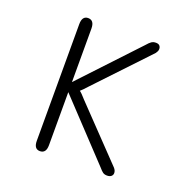

<svg xmlns="http://www.w3.org/2000/svg" viewBox="-115 -736 850 859"><g transform="rotate(20 309.5 -307.0)"><path d="M162.5 9.5Q134 9.5 134 -29.5V-584.5Q134 -604.5 141.2 -614.2Q148.5 -624 162.5 -624Q192 -624 192 -584.5V-330L444.5 -599Q455 -611.5 463.8 -617.8Q472.5 -624 485 -624Q497.5 -624 503 -617.8Q508.5 -611.5 508.5 -602.5Q508.5 -596.5 506.2 -591.5Q504 -586.5 500 -581L268.5 -336Q258.5 -325 250.8 -317Q243 -309 238.5 -305.5Q243 -302.5 250.8 -294.8Q258.5 -287 269.5 -274.5L500 -34Q504.5 -28.5 506.8 -23Q509 -17.5 509 -12Q509 -2.5 502 3.5Q495 9.5 482 9.5Q470 9.5 462.2 4Q454.5 -1.5 444 -14L192 -282V-29.5Q192 9.5 162.5 9.5Z"/></g></svg>

Font: Sono Monospace Light
Style: Regular
Weight: 300
Version: Version 2.112